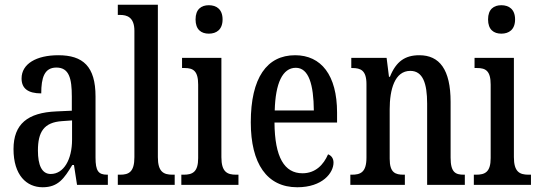

<svg xmlns="http://www.w3.org/2000/svg" viewBox="-20 -780 2271 810"><path d="M160 10C226 10 251 -28 285 -84H292L305 0H435V-43H432C395 -43 383 -59 383 -115V-373C383 -500 330 -547 226 -547C134 -547 71 -511 71 -449C71 -407 98 -386 154 -386C154 -452 167 -495 218 -495C272 -495 283 -448 283 -373V-313L218 -310C97 -305 37 -257 37 -151C37 -41 92 10 160 10ZM194 -46C156 -46 140 -84 140 -145C140 -223 165 -264 242 -269L284 -272V-191C284 -107 249 -46 194 -46Z M477 0H717V-43H708C670 -43 646 -55 646 -117V-760H477V-717H487C515 -717 547 -708 547 -650V-117C547 -55 524 -43 487 -43H477Z M861 -638C893 -638 919 -655 919 -698C919 -741 893 -758 861 -758C829 -758 805 -741 805 -698C805 -655 829 -638 861 -638ZM745 0H986V-43H976C938 -43 914 -55 914 -117V-536H748V-493H759C795 -493 816 -481 816 -423V-113C816 -54 792 -43 755 -43H745Z M1234 10C1341 10 1387 -51 1387 -94C1387 -113 1377 -124 1364 -129C1345 -85 1311 -49 1256 -49C1180 -49 1139 -116 1138 -263H1402V-305C1402 -463 1335 -547 1225 -547C1106 -547 1038 -452 1038 -264C1038 -90 1106 10 1234 10ZM1304 -314H1139C1142 -429 1172 -494 1228 -494C1283 -494 1303 -422 1304 -314Z M1458 0H1688V-43H1683C1648 -43 1624 -51 1624 -110V-319C1624 -402 1645 -481 1711 -481C1764 -481 1782 -428 1782 -343V0H1941V-43H1937C1902 -43 1881 -52 1881 -115V-350C1881 -487 1834 -547 1749 -547C1689 -547 1651 -521 1625 -456H1621L1611 -536H1462V-493H1466C1501 -493 1526 -484 1526 -425V-115C1526 -52 1500 -43 1464 -43H1458Z M2095 -638C2127 -638 2153 -655 2153 -698C2153 -741 2127 -758 2095 -758C2063 -758 2039 -741 2039 -698C2039 -655 2063 -638 2095 -638ZM1979 0H2220V-43H2210C2172 -43 2148 -55 2148 -117V-536H1982V-493H1993C2029 -493 2050 -481 2050 -423V-113C2050 -54 2026 -43 1989 -43H1979Z"/></svg>

Font: Noto Serif Georgian ExtraCondensed Medium
Style: Regular
Weight: 500
Width: 2
Designer: Monotype Design Team, Akaki Razmadze
Foundry: Google LLC
Version: Version 2.003